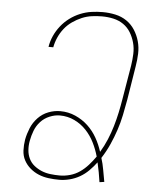

<svg xmlns="http://www.w3.org/2000/svg" viewBox="-53 -789 707 844"><g transform="rotate(5 300.0 -367.5)"><path d="M240 8Q216 8 192.5 5Q169 2 148.5 -6.5Q128 -15 111 -29.5Q94 -44 83.5 -63.5Q73 -83 72 -107Q71 -131 75 -155Q80 -181 90.5 -206.5Q101 -232 120.5 -252.5Q140 -273 166 -283Q192 -293 218 -293Q254 -293 285.5 -279Q317 -265 341 -242.5Q365 -220 381.5 -191Q398 -162 408 -130Q425 -158 437.5 -188Q450 -218 459 -248.5Q468 -279 474.5 -309.5Q481 -340 486 -371L511 -520Q515 -546 516 -571.5Q517 -597 510.5 -621Q504 -645 491.5 -665.5Q479 -686 459.5 -699.5Q440 -713 415.5 -718.5Q391 -724 365 -724Q343 -724 320.5 -721Q298 -718 276.5 -709Q255 -700 235 -686Q215 -672 200.5 -653.5Q186 -635 176.5 -613.5Q167 -592 163 -570H142Q146 -595 156.5 -618.5Q167 -642 183.5 -663Q200 -684 221.5 -700Q243 -716 267.5 -726Q292 -736 317 -739.5Q342 -743 366 -743Q395 -743 422.5 -737Q450 -731 472 -716Q494 -701 508.5 -678.5Q523 -656 530.5 -629.5Q538 -603 537 -574.5Q536 -546 531 -517L507 -368Q501 -334 494 -300Q487 -266 476 -233Q465 -200 450.5 -167.5Q436 -135 416 -104Q424 -79 428.5 -52.5Q433 -26 438 0L417 3Q414 -18 410 -40Q406 -62 401 -83Q386 -63 368.5 -45.5Q351 -28 330 -16Q309 -4 285.5 2Q262 8 240 8ZM240 -11Q263 -11 286 -17.5Q309 -24 328.5 -37.5Q348 -51 364.5 -69.5Q381 -88 395 -108Q386 -140 371.5 -169Q357 -198 335 -221.5Q313 -245 283 -259.5Q253 -274 218 -274Q196 -274 173 -264.5Q150 -255 133.5 -237Q117 -219 108.5 -196.5Q100 -174 96 -152Q92 -131 93.5 -110.5Q95 -90 103.5 -72.5Q112 -55 127 -43Q142 -31 160 -23.5Q178 -16 199 -13.5Q220 -11 240 -11Z"/></g></svg>

Font: Iosevka HT Thin Extended
Style: Italic
Weight: 100
Width: 7
Italic angle: -9°
Monospace: yes
Designer: Belleve Invis
Foundry: Belleve Invis
Version: Version 32.3.0; ttfautohint (v1.8.4)